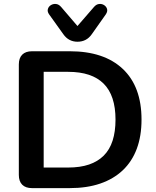

<svg xmlns="http://www.w3.org/2000/svg" viewBox="-20 -969 802 989"><path d="M145 0Q112 0 94.5 -17.5Q77 -35 77 -68V-637Q77 -670 94.5 -687.5Q112 -705 145 -705H339Q516 -705 612.5 -614Q709 -523 709 -353Q709 -268 684.5 -202.5Q660 -137 612.5 -92Q565 -47 496.5 -23.5Q428 0 339 0ZM205 -106H331Q393 -106 438.5 -121.5Q484 -137 514.5 -167.5Q545 -198 560 -244.5Q575 -291 575 -353Q575 -477 514 -538Q453 -599 331 -599H205ZM379 -754Q357 -754 338.5 -763.5Q320 -773 306 -793L233 -895Q223 -909 226.5 -922Q230 -935 242 -942.5Q254 -950 268.5 -948.5Q283 -947 295 -933L379 -835L464 -933Q476 -947 490.5 -948.5Q505 -950 516.5 -942.5Q528 -935 531.5 -922.5Q535 -910 525 -895L453 -793Q439 -773 420.5 -763.5Q402 -754 379 -754Z"/></svg>

Font: Nunito ExtraLight
Style: Regular
Weight: 200
Designer: Vernon Adams
Foundry: Vernon Adams
Version: Version 3.602